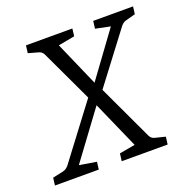

<svg xmlns="http://www.w3.org/2000/svg" viewBox="-106 -669 754 770"><g transform="rotate(-20 270.5 -284.0)"><path d="M286 0 290 -32 357 -44 258 -268 255 -269 143 -507Q137 -520 123 -524L80 -536L84 -568H282L278 -536L208 -523L300 -313H303L422 -59Q429 -46 442 -43L486 -32L482 0ZM1 0 5 -32 51 -42Q64 -45 75 -58L263 -307H272L430 -523L367 -536L371 -568H541L537 -536L496 -525Q482 -521 473 -509L292 -270H286L119 -44L192 -32L188 0Z"/></g></svg>

Font: Yrsa Light
Style: Italic
Weight: 300
Italic angle: -7.10001°
Designer: Anna Giedrys (Yrsa+Rasa design), David Brezina (Yrsa art-direction, Rasa art-direction, design)
Foundry: Rosetta Type Foundry
Version: Version 2.004